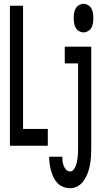

<svg xmlns="http://www.w3.org/2000/svg" viewBox="-20 -765 540 1008"><path d="M32 0V-735H101V-88H231V0ZM419 -595Q406 -595 394.5 -602Q383 -609 377 -620Q371 -631 369 -644Q367 -657 367 -670Q367 -683 369 -696Q371 -709 377 -720Q383 -731 394.5 -738Q406 -745 419 -745Q431 -745 442.5 -738Q454 -731 460 -720Q466 -709 468 -696Q470 -683 470 -670Q470 -657 468 -644Q466 -631 460 -620Q454 -609 442.5 -602Q431 -595 419 -595ZM348 223Q329 223 311.5 216Q294 209 281.5 196Q269 183 261 166Q253 149 248 131Q243 113 240.5 95Q238 77 238 58H307Q307 70 308.5 82Q310 94 314.5 105.5Q319 117 327.5 126Q336 135 348 135Q359 135 366.5 125.5Q374 116 378 105Q382 94 384 83Q386 72 387.5 60.5Q389 49 389.5 37.5Q390 26 390 15V-432H320V-520H459V15Q459 37 457.5 59Q456 81 452 102Q448 123 440.5 143.5Q433 164 420.5 182.5Q408 201 389 212Q370 223 348 223Z"/></svg>

Font: Iosevka Semibold
Style: Regular
Weight: 600
Monospace: yes
Designer: Belleve Invis
Foundry: Belleve Invis
Version: Version 33.2.3; ttfautohint (v1.8.4)